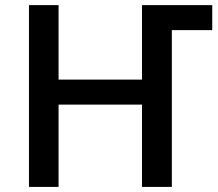

<svg xmlns="http://www.w3.org/2000/svg" viewBox="-20 -734 856 754"><path d="M93.8 -713.9H210V-421.4H537.6V-713.9H813.5V-615.7H654.8V0H537.6V-323.2H210V0H93.8Z"/></svg>

Font: Viking Open Sans Light
Style: Bold
Weight: 600
Foundry: Ascender Corporation
Version: Version 2.001